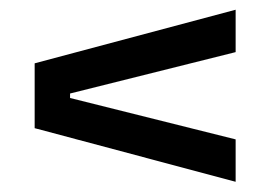

<svg xmlns="http://www.w3.org/2000/svg" viewBox="-20 -502 554 385"><path d="M452.5 -397.5 120.5 -314.5V-305.5L452.5 -222.5V-137.5L49.5 -245V-375L452.5 -482.5Z"/></svg>

Font: Anek Devanagari Medium Medium
Style: Regular
Weight: 500
Version: Version 1.003